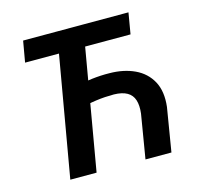

<svg xmlns="http://www.w3.org/2000/svg" viewBox="-104 -821 963 931"><g transform="rotate(-15 378.0 -355.5)"><path d="M644.5 -0.5H514.2L550.8 -220.7Q555.7 -261.2 546.9 -288.6Q538.1 -315.9 513.7 -329.8Q489.3 -343.8 447.8 -344.7Q424.8 -344.7 402.3 -343.3Q379.9 -341.8 356.9 -338.6Q334 -335.4 311.8 -330.6Q289.6 -325.7 268.1 -319.3L278.3 -426.3Q298.8 -432.6 320.6 -437.5Q342.3 -442.4 364.5 -445.1Q386.7 -447.8 409.2 -449Q431.6 -450.2 453.1 -449.7Q524.9 -449.2 579.6 -423.6Q634.3 -397.9 661.9 -347.2Q689.5 -296.4 680.7 -219.7ZM391.6 -710.9 268.6 0H136.7L260.3 -710.9ZM619.1 -710.9 601.1 -605H71.8L90.3 -710.9Z"/></g></svg>

Font: Roboto SemiBold
Style: Italic
Weight: 600
Designer: Christian Robertson
Foundry: Google
Version: Version 3.009; 2024